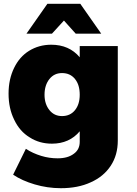

<svg xmlns="http://www.w3.org/2000/svg" viewBox="-20 -786 722 1009"><path d="M599 -544H399V-485C362 -529 312 -551 249 -551C206 -551 167 -540 133 -519C99 -498 73 -468 54 -429C35 -390 25 -345 25 -294C25 -242 35 -196 55 -156C74 -116 101 -85 136 -64C170 -42 209 -31 253 -31C314 -31 363 -53 399 -96V-41C399 -14 389 7 368 22C347 38 319 46 283 46C254 46 225 42 196 33C167 24 140 12 116 -4L49 132C80 153 118 170 162 183C206 196 252 203 300 203C359 203 412 193 457 172C502 152 537 123 562 85C587 47 599 3 599 -47ZM374 -207C357 -186 334 -176 306 -176C279 -176 257 -186 240 -207C223 -228 214 -255 214 -288C214 -322 223 -350 240 -371C257 -392 279 -402 306 -402C334 -402 357 -392 374 -371C391 -350 399 -323 399 -288C399 -255 391 -228 374 -207ZM512 -609 402 -766H229L119 -609H253L316 -678L378 -609Z"/></svg>

Font: Argentum Sans ExtraBold
Style: Regular
Weight: 800
Designer: Julieta Ulanovsky
Foundry: Julieta Ulanovsky
Version: Version 5.001;February 15, 2019;FontCreator 11.5.0.2425 64-b